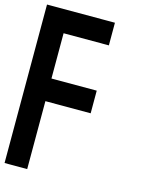

<svg xmlns="http://www.w3.org/2000/svg" viewBox="-129 -949 758 1024"><g transform="rotate(15 250.0 -437.5)"><path d="M0 0V-875H375V-750H125V-500H375V-375H125V0Z"/></g></svg>

Font: GalmuriMono7 Regular
Style: Regular
Weight: 400
Designer: Lee Minseo (quiple)
Version: Version 2.399;hotconv 1.1.1;makeotfexe 2.6.0 DEVELOPMENT